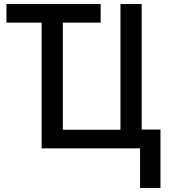

<svg xmlns="http://www.w3.org/2000/svg" viewBox="-20 -734 836 950"><path d="M673 196H774V-93H681V-714H576V-92H291V-622H478V-714H12V-622H186V0H673Z"/></svg>

Font: Noto Sans SemiCondensed Medium
Style: Regular
Weight: 500
Width: 4
Designer: Monotype Design Team
Foundry: Monotype Imaging Inc.
Version: Version 2.013